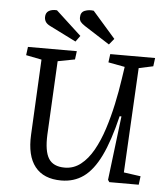

<svg xmlns="http://www.w3.org/2000/svg" viewBox="-61 -985 922 1053"><g transform="rotate(5 399.5 -458.0)"><path d="M654 -60 747 -47 741 0H579L571 -12L614 -365H604Q571 -227 530.5 -144Q490 -61 437.5 -23.5Q385 14 315 14Q218 14 170.5 -46Q123 -106 129 -222L150 -637L64 -654L70 -700H339L333 -654L239 -636L218 -230Q214 -139 239.5 -98.5Q265 -58 328 -58Q377 -58 416 -88.5Q455 -119 484.5 -171.5Q514 -224 535.5 -290.5Q557 -357 572.5 -429Q588 -501 598 -570L608 -637L517 -654L523 -700H770L764 -654L685 -637ZM372 -841Q355 -852 347.5 -861.5Q340 -871 340 -886Q340 -915 363 -924Q386 -933 412 -929L538 -785L511 -752ZM181 -825Q163 -834 156 -845.5Q149 -857 149 -871Q149 -895 166 -905.5Q183 -916 211 -914L351 -785L327 -752Z"/></g></svg>

Font: Literata 7pt
Style: Italic
Weight: 400
Italic angle: -2°
Designer: Latin by Veronika Burian and Jose Scaglione. Greek by Irene Vlachou. Cyrillic by Vera Evstafieva
Foundry: TypeTogether
Version: Version 3.002